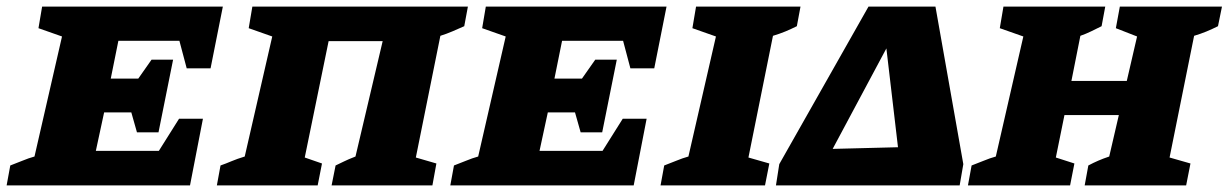

<svg xmlns="http://www.w3.org/2000/svg" viewBox="-43 -559 3705 579"><path d="M-23 0 -12 -60Q7 -67 25 -74.5Q43 -82 61 -87L144 -449L73 -474L84 -539H629L592 -353H520L498 -436H314L291 -322H374L414 -379H479L435 -160H370L353 -220H271L246 -104H436L497 -201H569L530 0Z M948 -435 876 -84 928 -66 915 0H611L622 -60Q639 -66 655.5 -73Q672 -80 695 -87L778 -449L707 -474L718 -539H1368L1357 -480Q1339 -472 1321.5 -464.5Q1304 -457 1285 -451L1211 -84L1273 -66L1261 0H957L969 -60Q982 -66 994 -72Q1006 -78 1029 -87L1111 -435Z M1315 0 1326 -60Q1345 -67 1363 -74.5Q1381 -82 1399 -87L1482 -449L1411 -474L1422 -539H1967L1930 -353H1858L1836 -436H1652L1629 -322H1712L1752 -379H1817L1773 -160H1708L1691 -220H1609L1584 -104H1774L1835 -201H1907L1868 0Z M1949 0 1960 -60Q1979 -67 1997 -74.5Q2015 -82 2033 -87L2116 -449L2045 -474L2056 -539H2371L2360 -480Q2342 -471 2325 -464Q2308 -457 2288 -451L2214 -84L2277 -66L2264 0Z M2297 0 2307 -64 2576 -539H2778L2862 -64L2851 0ZM2630 -413 2468 -110 2665 -115Z M2876 0 2887 -60Q2906 -67 2924 -74.5Q2942 -82 2960 -87L3043 -449L2972 -474L2983 -539H3290L3279 -480Q3263 -472 3247.5 -464.5Q3232 -457 3215 -451L3188 -315H3355L3386 -449L3322 -474L3334 -539H3642L3630 -480Q3612 -471 3595 -464Q3578 -457 3558 -451L3484 -84L3547 -66L3534 0H3228L3239 -60Q3254 -68 3269 -74.5Q3284 -81 3302 -87L3331 -212H3167L3141 -84L3197 -66L3184 0Z"/></svg>

Font: Piazzolla SC ExtraBold
Style: Italic
Weight: 800
Italic angle: -11.3°
Designer: Juan Pablo del Peral
Foundry: Huerta Tipografica
Version: Version 1.330